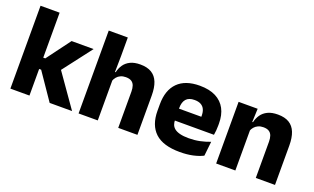

<svg xmlns="http://www.w3.org/2000/svg" viewBox="-74 -1043 2354 1438"><g transform="rotate(20 1103.0 -323.5)"><path d="M542.5 0H364L219 -212H179V-302H219L360 -491.5H535.5L348.5 -247.5V-276.5ZM203 0H51V-660.5H203Z M1063.5 0H910.5V-289Q910.5 -316 903.5 -335.8Q896.5 -355.5 880.2 -366Q864 -376.5 835 -376.5Q811.5 -376.5 793.5 -368.2Q775.5 -360 763.8 -345.8Q752 -331.5 745.5 -313.5L714.5 -385H750Q757.5 -418.5 775.5 -445Q793.5 -471.5 825.2 -487.2Q857 -503 905 -503Q960 -503 995 -481.8Q1030 -460.5 1046.8 -418.5Q1063.5 -376.5 1063.5 -313.5ZM747.5 0H594.5V-660.5H746.5V-513.5L744 -351.5L747.5 -339.5Z M1405 12.5Q1271 12.5 1207 -47.2Q1143 -107 1143 -221.5V-272.5Q1143 -385.5 1203 -445.8Q1263 -506 1377.5 -506Q1454.5 -506 1505.8 -479.8Q1557 -453.5 1582.8 -405Q1608.5 -356.5 1608.5 -288.5V-272Q1608.5 -253 1606.8 -233.2Q1605 -213.5 1602 -196.5H1464Q1466 -225.5 1466.5 -251.2Q1467 -277 1467 -298Q1467 -328.5 1457.5 -349.2Q1448 -370 1428.2 -381Q1408.5 -392 1377.5 -392Q1331.5 -392 1310.2 -367.2Q1289 -342.5 1289 -297V-252L1290 -235.5V-200.5Q1290 -181.5 1296.2 -164.5Q1302.5 -147.5 1318.2 -134.8Q1334 -122 1361.8 -114.8Q1389.5 -107.5 1432.5 -107.5Q1478 -107.5 1520 -116.2Q1562 -125 1600.5 -140L1588 -25Q1554 -7.5 1507.5 2.5Q1461 12.5 1405 12.5ZM1571 -196.5H1224V-291H1571Z M2160 0H2007V-289Q2007 -316 2000 -335.8Q1993 -355.5 1976.5 -366Q1960 -376.5 1931.5 -376.5Q1908 -376.5 1890 -368.2Q1872 -360 1859.8 -345.8Q1847.5 -331.5 1841.5 -313.5L1818 -385H1844Q1852 -418.5 1870.2 -445Q1888.5 -471.5 1920.5 -487.2Q1952.5 -503 2001.5 -503Q2056.5 -503 2091.5 -481.8Q2126.5 -460.5 2143.2 -418.5Q2160 -376.5 2160 -313.5ZM1844 0H1691V-491.5H1843L1838 -368.5L1844 -354Z"/></g></svg>

Font: Anek Kannada Medium
Style: Bold
Weight: 700
Version: Version 1.003